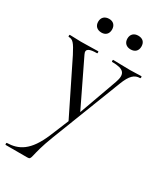

<svg xmlns="http://www.w3.org/2000/svg" viewBox="-209 -641 851 996"><g transform="rotate(30 216.5 -142.5)"><path d="M176 114C126 234 69 261 0 263C-3 263 -3 275 0 275H130C159 275 138 259 192 120L354 -297C376 -354 398 -374 431 -374C435 -374 435 -386 431 -386C406 -386 393 -384 364 -384C318 -384 295 -386 263 -386C260 -386 260 -374 263 -374C334 -374 353 -353 332 -294L250 -66L120 -335C104 -366 130 -374 173 -374C176 -374 176 -386 173 -386C146 -386 114 -384 70 -384L3 -386C0 -386 0 -374 3 -374C28 -374 39 -361 69 -303L221 5ZM139 -478C163 -478 179 -493 179 -519C179 -544 164 -560 139 -560C113 -560 96 -545 96 -519C96 -494 112 -478 139 -478ZM313 -478C339 -478 355 -493 355 -519C355 -545 340 -560 313 -560C288 -560 271 -545 271 -519C271 -494 287 -478 313 -478Z"/></g></svg>

Font: Cormorant Garamond
Style: Regular
Weight: 400
Designer: Christian Thalmann (Catharsis Fonts)
Foundry: Catharsis Fonts
Version: Version 4.002;Glyphs 3.4 (3410)